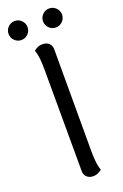

<svg xmlns="http://www.w3.org/2000/svg" viewBox="-179 -908 619 968"><g transform="rotate(-20 130.5 -424.5)"><path d="M143 11Q123 11 110 -1Q97 -13 97 -33L96 -577Q96 -607 93.5 -634.5Q91 -662 83 -684Q89 -690 101 -696Q113 -702 130 -702Q150 -702 163.5 -690.5Q177 -679 177 -658V-114Q177 -85 179.5 -57Q182 -29 190 -7Q184 -2 172 4.5Q160 11 143 11ZM38 -758Q17 -758 2 -773Q-13 -788 -13 -809Q-13 -830 2 -845Q17 -860 38 -860Q59 -860 74 -845Q89 -830 89 -809Q89 -788 74 -773Q59 -758 38 -758ZM223 -758Q202 -758 187 -773Q172 -788 172 -809Q172 -830 187 -845Q202 -860 223 -860Q244 -860 259 -845Q274 -830 274 -809Q274 -788 259 -773Q244 -758 223 -758Z"/></g></svg>

Font: Arima Thin
Style: Regular
Weight: 400
Version: Version 1.100